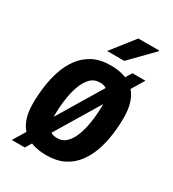

<svg xmlns="http://www.w3.org/2000/svg" viewBox="-183 -825 866 959"><g transform="rotate(30 250.5 -345.5)"><path d="M222 12Q131 12 83.5 -35Q36 -82 36 -180Q36 -226 42.5 -276Q49 -326 64.5 -372.5Q80 -419 107.5 -456.5Q135 -494 177 -516Q219 -538 279 -538Q371 -538 418 -489.5Q465 -441 465 -343Q465 -297 458.5 -247Q452 -197 436.5 -151Q421 -105 393.5 -68Q366 -31 324 -9.5Q282 12 222 12ZM226 -89Q259 -89 280.5 -111Q302 -133 314.5 -167Q327 -201 333 -237.5Q339 -274 340.5 -303Q342 -332 342 -343Q342 -389 326 -413Q310 -437 275 -437Q242 -437 220.5 -415Q199 -393 186.5 -359Q174 -325 168 -288.5Q162 -252 160.5 -223Q159 -194 159 -183Q159 -137 175 -113Q191 -89 226 -89ZM36 32 391 -558H466L111 32ZM226 -591 330 -723H450L451 -720L325 -591Z"/></g></svg>

Font: Archivo Narrow
Style: Bold Italic
Weight: 700
Italic angle: -8°
Designer: Hector Gatti
Foundry: Omnibus-Type
Version: Version 3.002